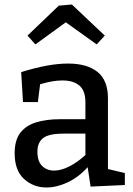

<svg xmlns="http://www.w3.org/2000/svg" viewBox="-20 -822 592 852"><path d="M382 6 369 -80Q328 -35 279.5 -12.5Q231 10 186 10Q128 10 86.5 -28Q45 -66 45 -142Q45 -200 70 -232.5Q95 -265 140 -279Q185 -293 246 -293H359V-368Q359 -420 332 -442.5Q305 -465 257 -465Q213 -465 158 -448L148 -369H82L74 -502Q135 -521 186.5 -530.5Q238 -540 282 -540Q366 -540 412.5 -503Q459 -466 459 -386V-72L534 -54V-1ZM146 -149Q146 -106 167 -85.5Q188 -65 220 -65Q251 -65 287.5 -83.5Q324 -102 359 -134V-229H262Q196 -229 171 -209Q146 -189 146 -149ZM137 -625 102 -664 241 -797 299 -802 445 -664 409 -625 272 -723Z"/></svg>

Font: Bitter Medium
Style: Regular
Weight: 500
Designer: Sol Matas, and Bitter project Authors
Foundry: Sol Matas
Version: Version 2.001